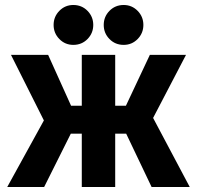

<svg xmlns="http://www.w3.org/2000/svg" viewBox="-20 -750 790 770"><path d="M156 -267 24 -530H173L265 -326H308V-530H442V-326H485L581 -530H726L594 -277L741 0H588L486 -214H442V0H308V-214H264L157 0H9ZM274 -570Q241 -570 218 -593.5Q195 -617 195 -650Q195 -683 218 -706.5Q241 -730 274 -730Q308 -730 331 -706.5Q354 -683 354 -650Q354 -617 331 -593.5Q308 -570 274 -570ZM476 -570Q442 -570 419 -593.5Q396 -617 396 -650Q396 -683 419 -706.5Q442 -730 476 -730Q509 -730 532 -706.5Q555 -683 555 -650Q555 -617 532 -593.5Q509 -570 476 -570Z"/></svg>

Font: 
Style: 㨦
Weight: 700
Designer: A.Korolkova, Vitaly Kuzmin
Foundry: ParaType Ltd
Version: Version 2.000